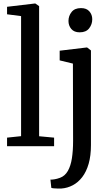

<svg xmlns="http://www.w3.org/2000/svg" viewBox="-20 -839 642 1102"><path d="M101 -57.5V-746.5L20.5 -757V-800L181 -819H182.5L204.5 -804V-57L290.5 -49V0H20.5V-49ZM332.5 243Q325.5 243.5 313 243.2Q300.5 243 289.2 242Q278 241 274.5 239L269.5 192Q277 192.5 292 190.2Q307 188 324.5 181.5Q353 171 369.5 142Q386 113 392.8 69Q399.5 25 399.5 -30L398.5 -474L322.5 -492.5V-548L477.5 -566.5H480L502 -549.5V-6.5Q502 55 488.8 101Q475.5 147 452 177.5Q428.5 208 397.8 224.2Q367 240.5 332.5 243ZM437 -653.5Q405.5 -653.5 389.2 -672.8Q373 -692 373 -718.5Q373 -747.5 390.8 -770Q408.5 -792.5 444.5 -792.5H445.5Q477 -792.5 493.2 -773.5Q509.5 -754.5 509.5 -728.5Q509.5 -699.5 491.8 -676.5Q474 -653.5 438 -653.5Z"/></svg>

Font: Merriweather 20pt
Style: Regular
Weight: 400
Version: Version 2.100